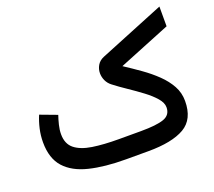

<svg xmlns="http://www.w3.org/2000/svg" viewBox="-117 -846 1120 1003"><g transform="rotate(-20 443.0 -345.0)"><path d="M546.4 0H422.9Q304.7 0 220 -20.8Q135.3 -41.5 90.1 -91.8Q44.9 -142.1 44.9 -231.4Q44.9 -269.5 53.2 -305.9Q61.5 -342.3 75.2 -374.5L168.9 -339.4Q161.1 -316.9 154.5 -290Q147.9 -263.2 147.9 -238.8Q147.9 -185.5 181.6 -158.2Q215.3 -130.9 277.1 -121.3Q338.9 -111.8 422.9 -111.8H545.9Q633.3 -111.8 673.6 -126.2Q713.9 -140.6 713.9 -183.6Q713.9 -208.5 690.7 -235.4Q667.5 -262.2 631.3 -289.3Q595.2 -316.4 555.9 -342.8Q516.6 -369.1 484.4 -394Q466.3 -407.7 457 -427.7Q447.8 -447.8 447.8 -468.8Q447.8 -491.7 459.7 -512.2Q471.7 -532.7 496.6 -543L858.9 -690.4V-580.6L570.8 -463.9Q615.7 -434.6 659.4 -403.6Q703.1 -372.6 738.5 -338.4Q773.9 -304.2 795.2 -265.6Q816.4 -227.1 816.4 -181.6Q816.4 -80.1 747.6 -40Q678.7 0 546.4 0Z"/></g></svg>

Font: Vazirmatn FD Medium
Style: Regular
Weight: 500
Designer: Saber Rastikerdar
Foundry: Saber Rastikerdar
Version: Version 33.003